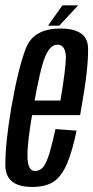

<svg xmlns="http://www.w3.org/2000/svg" viewBox="-22 -714 358 737"><path d="M101.5 3.5 112.5 -57.5Q84 -57.5 83.5 -113Q82 -167 106 -301Q131.5 -448.5 151 -496Q170.5 -542.5 198.5 -542.5Q228.5 -542.5 231 -496.5Q231 -452.5 210 -328H101.5L92 -272H285.5Q288.5 -286.5 290.5 -301Q318 -454.5 316 -530Q314.5 -604.5 209.5 -604.5Q106.5 -604.5 77 -528Q48 -452.5 21.5 -301.5Q-1.5 -167 -1.5 -81Q-2 3.5 101.5 3.5ZM112.5 -57.5 101.5 3.5Q153 3.5 184 -16.5Q214 -37 235.5 -86Q256 -135 272 -212.5L191 -218.5Q180 -168 168 -126Q155 -85 142.5 -71Q128.5 -57.5 112.5 -57.5ZM162.5 -615.5H205.5L278 -693.5H217.5Z"/></svg>

Font: Anybody ExtraCondensed
Style: Italic
Weight: 400
Width: 2
Italic angle: -10°
Version: Version 1.113;gftools[0.9.25]